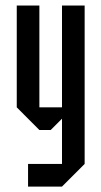

<svg xmlns="http://www.w3.org/2000/svg" viewBox="-20 -687 373 707"><path d="M208.3 -666.7H291.7V-83.3L208.3 0H83.3V-83.3H208.3V-250L166.7 -208.3H125L41.7 -291.7V-666.7H125V-291.7H208.3Z"/></svg>

Font: Yulong
Style: Regular
Weight: 400
Designer: GGBotNet
Foundry: f0n7.com
Version: 1.00